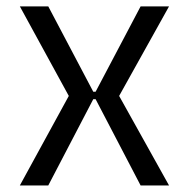

<svg xmlns="http://www.w3.org/2000/svg" viewBox="-20 -565 576 585"><path d="M40.5 -545.5 189.6 -272.7 40.5 0H127.1L264.2 -262.8H271.3L408.4 0H495L343 -272.7L495 -545.5H408.4L271.3 -285.5H264.2L127.1 -545.5Z"/></svg>

Font: Riot Sans 2.0
Style: Regular
Weight: 400
Designer: Rasmus Andersson
Foundry: rsms
Version: Version 3.006;hotconv 1.0.109;makeotfexe 2.5.65596